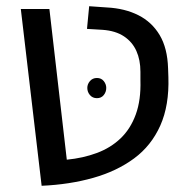

<svg xmlns="http://www.w3.org/2000/svg" viewBox="-20 -588 602 618"><path d="M114 10 47 -559H139L195 -74Q247 -79 291.5 -95.5Q336 -112 368 -142.5Q400 -173 417 -219.5Q434 -266 432 -330V-357Q432 -395 419 -424Q406 -453 379 -471Q352 -489 310 -492L260 -495L267 -568L324 -564Q382 -561 425.5 -539Q469 -517 494 -475Q519 -433 521 -368L522 -340Q525 -249 496 -184Q467 -119 411.5 -78Q356 -37 280 -15.5Q204 6 114 10ZM292 -337Q306 -337 314 -327Q322 -317 322 -305Q322 -292 314 -282Q306 -272 292 -272Q278 -272 269.5 -282Q261 -292 261 -305Q261 -317 269.5 -327Q278 -337 292 -337Z"/></svg>

Font: Assistant ExtraLight Medium
Style: Regular
Weight: 500
Version: Version 3.000